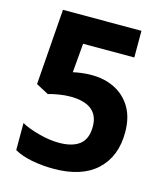

<svg xmlns="http://www.w3.org/2000/svg" viewBox="-109 -797 769 891"><g transform="rotate(15 275.5 -352.0)"><path d="M231 10Q177 10 127 0.5Q77 -9 42 -29V-159Q77 -140 128.5 -126.5Q180 -113 223 -113Q289 -113 323 -140Q357 -167 357 -226Q357 -334 220 -334Q195 -334 165 -329Q135 -324 116 -318L56 -350L83 -714H460V-586H214L202 -446Q219 -450 241.5 -453Q264 -456 292 -456Q354 -456 403 -431Q452 -406 480.5 -358Q509 -310 509 -239Q509 -123 437.5 -56.5Q366 10 231 10Z"/></g></svg>

Font: Noto Sans Devanagari UI
Style: Bold
Weight: 700
Designer: Jelle Bosma - Monotype Design Team
Foundry: Monotype Imaging Inc.
Version: Version 2.004; ttfautohint (v1.8.4.7-5d5b)